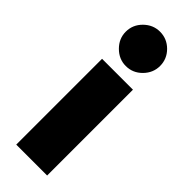

<svg xmlns="http://www.w3.org/2000/svg" viewBox="-250 -769 791 791"><g transform="rotate(45 145.0 -374.0)"><path d="M55 -500H235V0H55ZM45 -648Q45 -689 75 -718.5Q105 -748 145 -748Q186 -748 215.5 -718.5Q245 -689 245 -648Q245 -608 215.5 -578Q186 -548 145 -548Q105 -548 75 -578Q45 -608 45 -648Z"/></g></svg>

Font: Oak Sans Black
Style: Regular
Weight: 900
Designer: Erik Kennedy, Walven
Foundry: Erik Kennedy, Walven
Version: Version 1.000